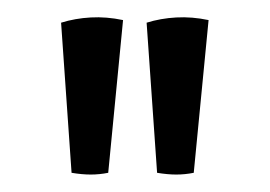

<svg xmlns="http://www.w3.org/2000/svg" viewBox="-20 -705 309 220"><path d="M160 -507 148 -679Q164 -684 182 -685Q200 -686 219 -682L202 -507Q192 -505 182 -505Q172 -505 160 -507ZM62 -507 50 -679Q66 -684 84 -685Q102 -686 121 -682L104 -507Q94 -505 84 -505Q74 -505 62 -507Z"/></svg>

Font: Karma Variable Light
Style: Regular
Weight: 300
Designer: Joana Correia
Foundry: Indian Type Foundry
Version: Version 3.000